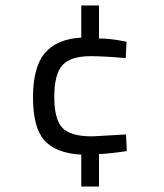

<svg xmlns="http://www.w3.org/2000/svg" viewBox="-20 -603 600 704"><path d="M278 81V-36Q185 -41 143 -88Q101 -135 101 -246Q101 -357 144.5 -408.5Q188 -460 278 -465V-583H343V-462Q382 -462 428 -453L444 -450L441 -390Q362 -397 312 -397Q238 -397 208.5 -363.5Q179 -330 179 -248Q179 -166 208.5 -134.5Q238 -103 318 -103L442 -110L445 -49Q385 -40 343 -38V81Z"/></svg>

Font: Titillium Web[RUS by Daymarius]
Style: Regular
Weight: 400
Designer: Cyrillization by Daymarius
Foundry: Cyrillization by Daymarius
Version: Version 1.002 September 11, 2018